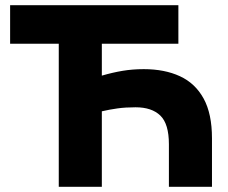

<svg xmlns="http://www.w3.org/2000/svg" viewBox="-20 -720 880 740"><path d="M19 -551.5V-700H667.5V-551.5ZM206.5 0V-700H372.5V-428.5Q413.5 -440.5 452.2 -447Q491 -453.5 534 -453.5Q614.5 -453.5 673.5 -426.2Q732.5 -399 764.8 -340.2Q797 -281.5 797 -187V0H631V-164Q631 -242.5 598 -274.5Q565 -306.5 502.5 -306.5Q463.5 -306.5 433 -302.2Q402.5 -298 372.5 -291V0Z"/></svg>

Font: Geologica Roman
Style: Bold
Weight: 700
Designer: Sindre Bremnes, Frode Helland
Foundry: Monokrom Skriftforlag AS
Version: Version 1.010;gftools[0.9.28]